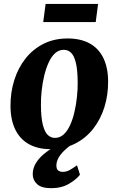

<svg xmlns="http://www.w3.org/2000/svg" viewBox="-20 -768 621 1006"><path d="M334 -566.5Q402 -566.5 449.2 -540.8Q496.5 -515 521.2 -464.8Q546 -414.5 546.5 -342Q547 -270 526.8 -205.8Q506.5 -141.5 467.5 -92.2Q428.5 -43 372.2 -14.8Q316 13.5 244.5 13.5Q178.5 13.5 131.8 -12.5Q85 -38.5 60.2 -89Q35.5 -139.5 35 -211.5Q34.5 -284 54.8 -348.2Q75 -412.5 113.8 -461.5Q152.5 -510.5 208.2 -538.5Q264 -566.5 334 -566.5ZM314.5 -507Q288 -507 268.2 -488.8Q248.5 -470.5 234.5 -439.5Q220.5 -408.5 211.5 -370.5Q202.5 -332.5 198.2 -292.2Q194 -252 194.5 -216Q195 -151 204.5 -113.8Q214 -76.5 230.2 -61Q246.5 -45.5 268 -45.5Q294 -45.5 313.8 -63.8Q333.5 -82 347.5 -112.8Q361.5 -143.5 370.2 -181.8Q379 -220 383.2 -260.2Q387.5 -300.5 387 -337.5Q386.5 -403.5 377.2 -440.2Q368 -477 352 -492Q336 -507 314.5 -507ZM248 218Q197.5 218 174.5 196.8Q151.5 175.5 151.5 145.5Q151.5 114 167.2 88Q183 62 207.5 41Q232 20 260.5 3.5Q289 -13 314.5 -26L340.5 -35L374.5 -23.5Q343 -3.5 320.8 17.2Q298.5 38 287.2 58Q276 78 275.5 97Q275 117.5 284.5 125Q294 132.5 308.5 132.5Q328 132.5 345.5 122.8Q363 113 383.5 98L399 147.5Q380 172.5 341 195.2Q302 218 248 218ZM219 -747.5H494L481.5 -652.5H206.5Z"/></svg>

Font: Merriweather 24pt ExtraBold
Style: Italic
Weight: 800
Italic angle: -7.8°
Version: Version 2.101